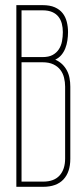

<svg xmlns="http://www.w3.org/2000/svg" viewBox="-20 -720 324 740"><path d="M251 -107.9Q251 -56.6 224.4 -28.3Q197.8 0 146 0H43V-700.2H144Q172.4 -700.2 191.2 -691.9Q210 -683.6 221.2 -669.4Q232.4 -655.3 237.3 -636.2Q242.2 -617.2 242.2 -596.2Q242.2 -580.1 239.7 -564Q237.3 -547.9 231.7 -533.7Q226.1 -519.5 216.6 -508.1Q207 -496.6 192.9 -490.2Q209 -482.9 220 -472.2Q231 -461.4 238 -448Q245.1 -434.6 248 -418.7Q251 -402.8 251 -386.2ZM146 -20Q188.5 -20 209.7 -43.7Q231 -67.4 231 -108.9V-386.2Q231 -403.8 226.8 -420.7Q222.7 -437.5 212.6 -450.7Q202.6 -463.9 185.8 -471.9Q168.9 -480 144 -480H63V-20ZM144 -500Q168 -500 183.1 -508.3Q198.2 -516.6 207 -530.3Q215.8 -543.9 219 -561.3Q222.2 -578.6 222.2 -596.2Q222.2 -613.3 218.3 -628.7Q214.4 -644 205.3 -655.5Q196.3 -667 181.2 -673.6Q166 -680.2 144 -680.2H63V-500Z"/></svg>

Font: Wire One
Style: Regular
Weight: 400
Designer: Alexei Vanyashin, Gayaneh Bagdasaryan
Foundry: Cyreal Type Foundry
Version: Version 1.000